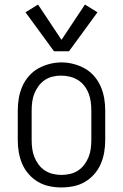

<svg xmlns="http://www.w3.org/2000/svg" viewBox="-20 -815 540 843"><path d="M250 8Q223 8 196.5 2.5Q170 -3 147 -16.5Q124 -30 106 -50.5Q88 -71 77.5 -95.5Q67 -120 62.5 -146.5Q58 -173 58 -200V-330Q58 -357 62.5 -383.5Q67 -410 77.5 -434.5Q88 -459 106 -480Q124 -501 147 -514Q170 -527 196.5 -534Q223 -541 250 -541Q277 -541 303.5 -534Q330 -527 353 -514Q376 -501 394 -480Q412 -459 422.5 -434.5Q433 -410 437.5 -383.5Q442 -357 442 -330V-200Q442 -173 437.5 -146.5Q433 -120 422.5 -95.5Q412 -71 394 -50.5Q376 -30 353 -16.5Q330 -3 303.5 2.5Q277 8 250 8ZM250 -47Q269 -47 288 -51.5Q307 -56 323 -66.5Q339 -77 350.5 -92.5Q362 -108 369 -125.5Q376 -143 378.5 -162Q381 -181 381 -200V-330Q381 -349 378.5 -368Q376 -387 369 -405Q362 -423 350 -438.5Q338 -454 321.5 -464Q305 -474 286 -478.5Q267 -483 248 -483Q229 -483 210.5 -478.5Q192 -474 176.5 -463.5Q161 -453 149.5 -437.5Q138 -422 131 -404.5Q124 -387 121.5 -368Q119 -349 119 -330V-200Q119 -181 121.5 -162Q124 -143 131 -125.5Q138 -108 149.5 -92.5Q161 -77 177 -66.5Q193 -56 212 -51.5Q231 -47 250 -47ZM217 -590 92 -761 147 -795 250 -640 353 -795 408 -761 283 -590Z"/></svg>

Font: Iosevka Term Light
Style: Regular
Weight: 300
Monospace: yes
Designer: Belleve Invis
Foundry: Belleve Invis
Version: Version 9.0.1; ttfautohint (v1.8.3)